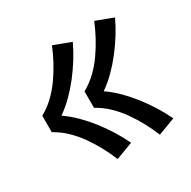

<svg xmlns="http://www.w3.org/2000/svg" viewBox="-122 -714 744 748"><g transform="rotate(-30 250.0 -340.0)"><path d="M392 -84Q379 -116 362 -147.5Q345 -179 324.5 -208Q304 -237 278.5 -261.5Q253 -286 222 -303V-377Q253 -394 278.5 -418.5Q304 -443 324.5 -472Q345 -501 362 -532.5Q379 -564 392 -596L469 -567Q453 -533 433.5 -502Q414 -471 391.5 -442Q369 -413 343 -387Q317 -361 287 -340Q317 -319 343 -293Q369 -267 391.5 -238Q414 -209 433.5 -178Q453 -147 469 -113ZM202 -84Q189 -116 172 -147.5Q155 -179 134.5 -208Q114 -237 88.5 -261.5Q63 -286 32 -303V-377Q63 -394 88.5 -418.5Q114 -443 134.5 -472Q155 -501 172 -532.5Q189 -564 202 -596L279 -567Q263 -533 243.5 -502Q224 -471 201.5 -442Q179 -413 153 -387Q127 -361 97 -340Q127 -319 153 -293Q179 -267 201.5 -238Q224 -209 243.5 -178Q263 -147 279 -113Z"/></g></svg>

Font: Iosevka Curly Semibold
Style: Regular
Weight: 600
Monospace: yes
Designer: Belleve Invis
Foundry: Belleve Invis
Version: Version 22.1.2; ttfautohint (v1.8.4)